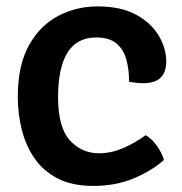

<svg xmlns="http://www.w3.org/2000/svg" viewBox="-20 -582 582 615"><path d="M393.5 -320Q393.5 -359.5 384.5 -391.8Q375.5 -424 352.8 -443Q330 -462 288 -462Q226 -462 196 -413.2Q166 -364.5 166 -271Q166 -173.5 204 -132.2Q242 -91 297 -91Q335 -91 373.5 -107.2Q412 -123.5 446.5 -149Q466 -138.5 483.2 -113.8Q500.5 -89 505 -69.5Q465.5 -34.5 408 -10.5Q350.5 13.5 278 13.5Q210 13.5 163.5 -11Q117 -35.5 89.2 -76.8Q61.5 -118 49.2 -168.8Q37 -219.5 37 -271.5Q37 -373 72.8 -437Q108.5 -501 166.8 -531.2Q225 -561.5 292 -561.5Q367.5 -561.5 416.2 -534.8Q465 -508 488.8 -467.2Q512.5 -426.5 512.5 -385Q512.5 -351.5 494.8 -333.5Q477 -315.5 438 -315.5Q427.5 -315.5 416.5 -316.8Q405.5 -318 393.5 -320Z"/></svg>

Font: Signika Negative SC SemiBold
Style: Regular
Weight: 600
Designer: Anna Giedryś
Foundry: Anna Giedryś
Version: Version 2.000; ttfautohint (v1.8.3) -l 8 -r 50 -G 200 -x 9 -